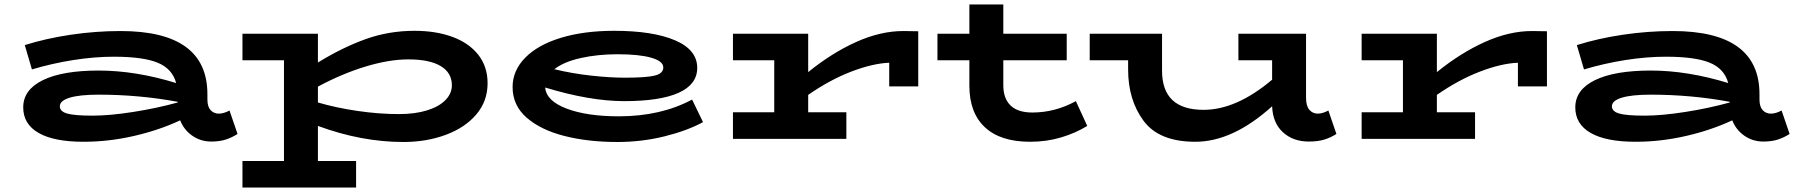

<svg xmlns="http://www.w3.org/2000/svg" viewBox="-20 -622 8036 860"><path d="M1044 -22Q1019 -6 991.5 3Q964 12 926 12Q879 12 841.5 -14Q804 -40 787 -83Q693 -39 580 -13Q467 13 354 13Q222 13 153 -26.5Q84 -66 84 -141Q84 -220 172 -263Q260 -306 422 -306Q587 -306 769 -250Q752 -314 686.5 -341Q621 -368 490 -368Q403 -368 308 -353Q213 -338 123 -311L91 -420Q186 -450 297.5 -466.5Q409 -483 520 -483Q909 -483 909 -200V-176Q909 -144 923.5 -128.5Q938 -113 960 -113Q982 -113 1008 -127ZM395 -104Q471 -104 576.5 -120.5Q682 -137 776 -163V-166Q603 -198 422 -198Q337 -198 292.5 -184.5Q248 -171 248 -146Q248 -123 280.5 -113.5Q313 -104 395 -104Z M2164 -249Q2164 -169 2113.5 -109.5Q2063 -50 1976.5 -18Q1890 14 1787 14Q1599 14 1404 -58V99H1575V218H1066V99H1252V-352H1066V-471H1404V-342Q1513 -409 1617 -446.5Q1721 -484 1837 -484Q1932 -484 2006 -457Q2080 -430 2122 -377Q2164 -324 2164 -249ZM2004 -240Q2004 -296 1954 -326Q1904 -356 1809 -356Q1723 -356 1617.5 -324Q1512 -292 1404 -234V-163Q1486 -139 1582 -125Q1678 -111 1767 -111Q1839 -111 1892.5 -127.5Q1946 -144 1975 -173.5Q2004 -203 2004 -240Z M3129 -75Q3057 -36 2955.5 -11Q2854 14 2745 14Q2614 14 2508 -13Q2402 -40 2339 -95Q2276 -150 2276 -232Q2276 -306 2332.5 -363.5Q2389 -421 2492 -452.5Q2595 -484 2731 -484Q2904 -484 3003.5 -441.5Q3103 -399 3103 -318Q3103 -244 3020 -206.5Q2937 -169 2776 -169Q2622 -169 2422 -230Q2427 -170 2518 -135.5Q2609 -101 2752 -101Q2940 -101 3080 -176ZM2463 -312Q2541 -293 2626 -283.5Q2711 -274 2779 -274Q2875 -274 2913 -283.5Q2951 -293 2951 -320Q2951 -348 2897 -363.5Q2843 -379 2746 -379Q2657 -379 2581 -362Q2505 -345 2463 -312Z M4093 -482V-235H3963V-341Q3889 -338 3793.5 -301.5Q3698 -265 3600 -197V-119H3771V0H3263V-119H3448V-352H3263V-471H3600V-299Q3706 -385 3815 -434Q3924 -483 4026 -483Z M4850 -58Q4798 -26 4733 -6.5Q4668 13 4594 13Q4461 13 4391.5 -52Q4322 -117 4322 -238V-352H4179V-471H4322V-602H4474V-471H4758V-352H4474V-240Q4474 -181 4506.5 -149.5Q4539 -118 4604 -118Q4706 -118 4799 -169Z M5966 -22Q5941 -6 5912.5 3Q5884 12 5842 12Q5772 12 5726.5 -29.5Q5681 -71 5678 -146Q5502 13 5334 13Q5172 13 5102.5 -80.5Q5033 -174 5033 -311V-352H4861V-471H5185V-305Q5185 -130 5371 -130Q5518 -130 5678 -265V-352H5527V-471H5830V-184Q5830 -147 5845 -130Q5860 -113 5882 -113Q5904 -113 5930 -127Z M6909 -482V-235H6779V-341Q6705 -338 6609.5 -301.5Q6514 -265 6416 -197V-119H6587V0H6079V-119H6264V-352H6079V-471H6416V-299Q6522 -385 6631 -434Q6740 -483 6842 -483Z M7996 -22Q7971 -6 7943.5 3Q7916 12 7878 12Q7831 12 7793.5 -14Q7756 -40 7739 -83Q7645 -39 7532 -13Q7419 13 7306 13Q7174 13 7105 -26.5Q7036 -66 7036 -141Q7036 -220 7124 -263Q7212 -306 7374 -306Q7539 -306 7721 -250Q7704 -314 7638.5 -341Q7573 -368 7442 -368Q7355 -368 7260 -353Q7165 -338 7075 -311L7043 -420Q7138 -450 7249.5 -466.5Q7361 -483 7472 -483Q7861 -483 7861 -200V-176Q7861 -144 7875.5 -128.5Q7890 -113 7912 -113Q7934 -113 7960 -127ZM7347 -104Q7423 -104 7528.5 -120.5Q7634 -137 7728 -163V-166Q7555 -198 7374 -198Q7289 -198 7244.5 -184.5Q7200 -171 7200 -146Q7200 -123 7232.5 -113.5Q7265 -104 7347 -104Z"/></svg>

Font: BioRhyme Expanded ExtraBold
Style: Regular
Weight: 800
Width: 7
Designer: Aoife Mooney
Foundry: Aoife Mooney Type
Version: Version 1.000